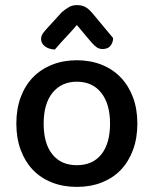

<svg xmlns="http://www.w3.org/2000/svg" viewBox="-20 -718 602 752"><path d="M518 -234Q518 -177 501 -131Q484 -85 453.5 -53Q423 -21 379 -3.5Q335 14 281 14Q227 14 183 -3.5Q139 -21 108.5 -53Q78 -85 61 -131Q44 -177 44 -234Q44 -291 61 -337Q78 -383 109 -415Q140 -447 184 -464.5Q228 -482 281 -482Q334 -482 378 -464.5Q422 -447 453 -414.5Q484 -382 501 -336.5Q518 -291 518 -234ZM281 -398Q221 -398 186 -355Q151 -312 151 -234Q151 -156 185 -113.5Q219 -71 281 -71Q343 -71 377 -113.5Q411 -156 411 -234Q411 -311 376.5 -354.5Q342 -398 281 -398ZM281 -620Q257 -592 236 -570Q215 -548 195 -524Q171 -525 156 -536.5Q141 -548 141 -565Q141 -578 148.5 -588Q156 -598 169 -612L222 -670Q237 -683 250.5 -690.5Q264 -698 281 -698Q300 -698 313.5 -691Q327 -684 343 -665L423 -569Q423 -552 413 -539Q403 -526 382 -526Q368 -526 358.5 -533Q349 -540 339 -551Z"/></svg>

Font: Baloo Tammudu 2 Medium
Style: Regular
Weight: 500
Designer: Maithili Shingre, Omkar Shende and Ek Type
Foundry: Ek Type
Version: Version 1.640;hotconv 1.0.111;makeotfexe 2.5.65597; ttfautoh